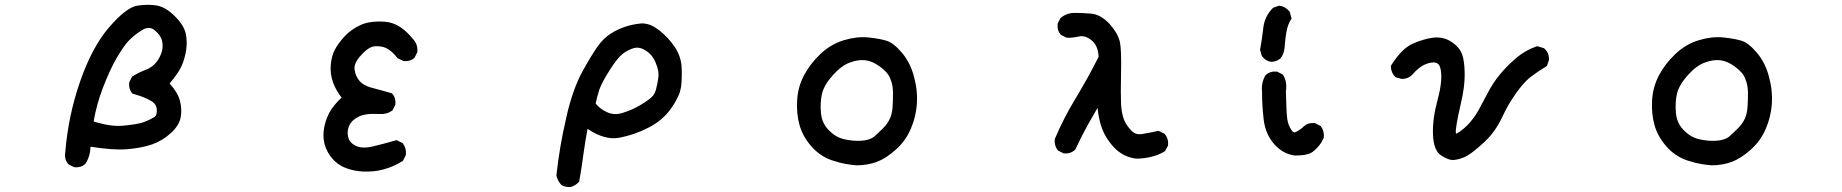

<svg xmlns="http://www.w3.org/2000/svg" viewBox="-20 -626 7540 786"><path d="M281.7 57.6 262.2 47.9 260.7 46.9 259.3 45.4Q242.7 26.4 247.1 -1Q258.8 -149.9 307.1 -290Q331.5 -360.8 361.1 -416.5Q390.6 -472.2 425.8 -513.2Q497.1 -596.2 543 -603Q586.9 -609.4 621.6 -603.5Q640.1 -600.1 658.4 -589.4Q676.8 -578.6 695.3 -560.1Q732.4 -523.4 740.2 -489.3Q747.1 -456.5 742.2 -421.4Q736.8 -386.7 723.6 -356.4Q717.3 -341.8 704.8 -323.7Q692.4 -305.7 674.3 -284.2Q708 -247.1 716.3 -214.4Q721.2 -196.8 721.9 -179.7Q722.7 -162.6 719.7 -145.5Q716.3 -128.4 705.8 -111.8Q695.3 -95.2 678.2 -80.1Q661.6 -64.9 642.6 -53.7Q623.5 -42.5 602.1 -34.7Q580.6 -27.3 555.2 -22.5Q529.8 -17.6 499.5 -15.1Q443.4 -10.7 350.6 -25.4Q349.6 13.7 329.6 44.4L328.6 45.4L327.6 46.4Q311 61 285.2 58.6H283.2ZM605 -143.1Q613.8 -146 617.9 -153.3Q622.1 -160.6 622.1 -174.3Q622.1 -200.2 596.7 -213.9Q582.5 -222.2 564.7 -229Q546.9 -235.8 525.9 -241.7L522.9 -242.2L521 -244.6Q506.3 -261.2 508.8 -287.1V-289.1L509.8 -290.5L519.5 -310.1L521 -312.5L523.4 -314Q549.3 -330.1 576.7 -340.3Q600.6 -349.1 617.7 -368.7Q626.5 -378.9 632.3 -389.9Q638.2 -400.9 642.1 -413.1Q648.9 -436.5 643.1 -460.4Q636.7 -483.4 611.8 -503.4Q589.4 -521 558.6 -501Q549.8 -495.1 541.7 -489.5Q533.7 -483.9 526.9 -478Q520 -472.2 514.2 -466.6Q508.3 -460.9 503.4 -455.6Q483.4 -432.6 456.5 -386.7Q429.7 -340.3 401.9 -268.1Q375.5 -199.7 363.3 -128.9Q432.6 -106.9 481.4 -111.3Q492.2 -112.3 501.7 -113.3Q511.2 -114.3 519.5 -115.5Q527.8 -116.7 534.9 -117.9Q542 -119.1 547.6 -120.4Q553.2 -121.6 558.1 -122.6Q569.3 -126 580.8 -130.9Q592.3 -135.7 603.5 -142.1L604 -142.6Z M1465.3 76.2Q1428.7 74.2 1396 62Q1362.3 49.3 1340.3 22.9Q1318.4 -2.9 1310.1 -31.7Q1309.1 -35.2 1308.3 -38.3Q1307.6 -41.5 1306.9 -44.9Q1306.2 -48.3 1305.7 -51.8Q1305.2 -55.2 1304.9 -58.6Q1304.7 -62 1304.4 -65.7Q1304.2 -69.3 1304.2 -73Q1304.2 -76.7 1304.4 -80.3Q1304.7 -84 1304.9 -87.6Q1305.2 -91.3 1305.7 -94.7Q1310.1 -128.9 1327.1 -162.6Q1343.3 -193.4 1378.4 -226.6Q1354.5 -257.8 1343.3 -288.6Q1331.1 -323.7 1334 -360.4Q1335.4 -377.9 1339.6 -393.6Q1343.8 -409.2 1350.6 -422.4Q1364.3 -448.2 1390.6 -477.1Q1404.3 -491.7 1420.4 -503.2Q1436.5 -514.6 1455.6 -523.4Q1493.2 -541 1554.7 -537.1Q1570.8 -536.1 1586.2 -531Q1601.6 -525.9 1616 -516.8Q1630.4 -507.8 1644 -495.1Q1657.7 -482.4 1670.4 -466.3Q1690.9 -445.3 1688.5 -414.6V-412.6L1687.5 -410.6L1677.7 -391.1L1676.8 -389.2L1675.3 -388.2Q1658.7 -373.5 1632.8 -376H1630.9L1629.4 -377L1609.9 -386.7L1607.9 -387.7L1606.4 -389.2Q1600.6 -397 1594.7 -403.1Q1588.9 -409.2 1583.3 -414.1Q1577.6 -418.9 1572.3 -422.6Q1566.9 -426.3 1562 -428.7Q1541 -438.5 1514.6 -436.5Q1489.7 -435.1 1458.5 -400.4Q1450.2 -391.6 1444.6 -383.3Q1439 -375 1435.8 -367.7Q1432.6 -360.4 1431.6 -353.5Q1430.7 -346.7 1431.6 -340.3Q1436 -312 1452.6 -293.7Q1469.2 -275.4 1500.5 -267.1Q1534.7 -258.3 1582 -244.6L1584.5 -244.1L1586.4 -241.7Q1601.1 -225.1 1598.6 -199.2V-197.3L1597.7 -195.8L1587.9 -176.3L1586.9 -174.3L1584.5 -172.9Q1573.7 -165 1560.8 -161.6Q1547.9 -158.2 1533.7 -159.2Q1503.4 -161.1 1481.4 -158Q1459.5 -154.8 1446.3 -147.5Q1432.1 -140.1 1423.1 -131.1Q1414.1 -122.1 1409.2 -111.3Q1406.2 -104 1404.8 -96.7Q1403.3 -89.4 1403.3 -81.5Q1403.3 -73.7 1405.3 -65.4Q1410.2 -42.5 1435.1 -29.8Q1461.4 -16.1 1505.4 -26.4Q1553.2 -37.6 1599.6 -51.3L1603.5 -52.2L1606.9 -50.8L1626.5 -41L1628.4 -40L1629.9 -38.1Q1644 -18.6 1641.6 6.8V8.8L1640.6 10.3L1630.9 29.8L1629.4 32.2L1627.4 33.7Q1592.8 55.7 1552.2 66.9Q1532.2 72.8 1510.5 75Q1488.8 77.1 1465.3 76.2Z M2314.9 139.6Q2295.9 140.6 2280.8 132.8L2279.3 131.8L2277.8 130.9Q2263.7 115.2 2258.3 95.2L2257.8 93.8V91.8Q2270.5 -25.9 2297.9 -143.1Q2304.2 -172.9 2311.8 -199.2Q2319.3 -225.6 2327.6 -249.3Q2335.9 -272.9 2345 -293.7Q2354 -314.5 2363.8 -332.5Q2402.8 -402.8 2426.3 -435.5Q2450.2 -469.2 2480 -488.3Q2494.6 -497.6 2509.5 -504.6Q2524.4 -511.7 2539.6 -516.6Q2569.3 -526.4 2602.5 -529.8Q2609.9 -530.8 2617.4 -529.8Q2625 -528.8 2632.6 -526.9Q2640.1 -524.9 2647.9 -521.2Q2655.8 -517.6 2663.3 -512.7Q2670.9 -507.8 2678.7 -502Q2688.5 -494.1 2697.3 -486.1Q2706.1 -478 2713.9 -469.5Q2721.7 -460.9 2729 -451.9Q2736.3 -442.9 2742.7 -433.1Q2768.6 -393.6 2770.5 -349.1Q2772.5 -306.2 2768.1 -270.5Q2766.6 -261.2 2763.7 -251Q2760.7 -240.7 2755.6 -230Q2750.5 -219.2 2743.9 -207.8Q2737.3 -196.3 2728.5 -184.1Q2694.3 -133.8 2634.8 -103.5Q2576.7 -73.7 2514.6 -62Q2455.1 -51.3 2385.3 -98.6Q2376 -50.3 2369.1 0.5Q2361.3 59.1 2351.6 114.7L2351.1 118.2L2348.6 120.1Q2335.4 133.8 2317.4 139.2L2316.4 139.6ZM2635.3 -218.3Q2657.7 -232.9 2664.6 -256.3Q2671.9 -283.2 2675.3 -309.6Q2678.7 -334.5 2664.6 -368.2Q2651.4 -401.9 2623.5 -418.9Q2614.7 -424.8 2606.2 -427.7Q2597.7 -430.7 2589.8 -430.9Q2582 -431.2 2575.2 -429.2Q2550.3 -421.9 2529.3 -405.8Q2508.3 -389.6 2476.1 -339.4Q2460 -314 2449.2 -293.7Q2438.5 -273.4 2433.6 -259.3Q2424.3 -231 2418.5 -202.1Q2426.3 -191.9 2437.3 -183.3Q2448.2 -174.8 2463.4 -167.5Q2494.6 -152.8 2527.8 -163.6Q2563.5 -174.8 2588.4 -188.5Q2596.2 -192.9 2604.2 -197.5Q2612.3 -202.1 2619.9 -207.3Q2627.4 -212.4 2634.8 -217.8H2635.3Z M3486.8 50.8Q3468.8 49.3 3451.4 46.6Q3434.1 43.9 3417.2 39.6Q3400.4 35.2 3384.3 29.8Q3335 12.2 3300.3 -28.3Q3265.6 -68.4 3252.9 -114.7Q3246.6 -137.2 3244.1 -162.4Q3241.7 -187.5 3243.2 -214.4Q3246.1 -269 3271 -316.9Q3295.9 -364.3 3337.9 -404.3Q3380.9 -445.3 3434.6 -461.4Q3488.3 -477.5 3535.2 -472.7Q3581.1 -467.8 3608.4 -459.5Q3623.5 -455.1 3639.4 -442.6Q3655.3 -430.2 3672.6 -409.7Q3689.9 -389.2 3702.4 -364.3Q3714.8 -339.4 3722.2 -310.1Q3730 -281.2 3732.7 -253.4Q3735.4 -225.6 3733.4 -199.2Q3729.5 -147 3708.5 -98.6Q3688 -49.8 3647.5 -13.7Q3607.9 22 3569.8 36.6Q3550.8 43.5 3530.3 47.1Q3509.8 50.8 3487.3 50.8ZM3557.1 -65.4Q3566.9 -73.7 3575.9 -82.5Q3585 -91.3 3595.2 -101.1Q3613.8 -120.1 3622.8 -139.9Q3631.8 -159.7 3633.8 -186Q3634.8 -200.2 3635.3 -215.1Q3635.7 -230 3635.7 -246.1Q3635.7 -261.2 3633.1 -275.6Q3630.4 -290 3624.5 -304.2Q3619.6 -317.4 3608.9 -329.6Q3598.1 -341.8 3582 -353.5Q3550.3 -376.5 3522 -379.4Q3507.8 -380.9 3491.9 -378.7Q3476.1 -376.5 3458.5 -369.6Q3449.7 -366.7 3441.2 -361.8Q3432.6 -356.9 3423.8 -350.3Q3415 -343.8 3406.2 -335.4Q3397.5 -327.1 3388.7 -317.4Q3353.5 -277.8 3345.2 -242.7Q3336.9 -207.5 3340.8 -164.1Q3344.2 -122.6 3372.1 -93.8Q3381.8 -84 3391.8 -76.4Q3401.9 -68.8 3412.6 -64Q3423.3 -59.1 3435.1 -56.2Q3470.7 -47.9 3505.4 -49.8Q3538.1 -51.8 3557.1 -65.4Z M4630.9 23.4Q4578.1 17.1 4539.6 -23.4Q4521 -43.5 4507.8 -65.9Q4494.6 -88.4 4486.8 -113.8Q4476.6 -147.9 4473.1 -184.6Q4452.6 -149.9 4433.1 -114.7Q4406.2 -65.9 4382.8 -15.6L4381.8 -13.7L4380.4 -12.2Q4361.8 4.4 4335.9 2H4334L4332.5 1L4313 -8.8L4311 -9.8L4309.6 -11.7Q4295.4 -30.3 4297.9 -55.7V-57.1L4298.8 -58.6Q4335.9 -146 4385.3 -226.6Q4397 -246.6 4408.9 -266.8Q4420.9 -287.1 4432.4 -307.9Q4443.8 -328.6 4455.1 -350.1Q4466.3 -371.6 4477.5 -393.6Q4475.1 -439.9 4448.7 -460.9Q4422.4 -482.4 4396.5 -476.6Q4364.7 -469.7 4347.7 -471.7L4345.7 -472.2L4344.2 -472.7L4324.7 -482.4L4322.8 -483.4L4321.8 -484.9Q4307.1 -501.5 4309.6 -527.3V-529.3L4310.5 -530.8L4320.3 -550.3L4321.3 -552.2L4322.8 -553.2Q4347.2 -573.2 4379.9 -573.2Q4394.5 -573.2 4411.1 -572.5Q4427.7 -571.8 4446.3 -570.3Q4485.8 -566.9 4522 -528.3Q4533.2 -515.6 4541.7 -503.4Q4550.3 -491.2 4555.9 -479Q4561.5 -466.8 4564.5 -455.1Q4571.3 -421.9 4569.3 -329.1Q4567.4 -237.3 4569.3 -200.7Q4571.3 -165 4579.6 -141.1Q4582 -133.3 4586.2 -125.5Q4590.3 -117.7 4595.9 -109.9Q4601.6 -102.1 4608.9 -93.8Q4627.9 -72.8 4653.8 -77.1Q4684.6 -82 4719.7 -89.8L4723.1 -90.3L4726.1 -88.9L4745.6 -79.1L4747.6 -78.1L4749 -76.7Q4764.2 -57.6 4761.7 -32.2V-30.3L4760.7 -28.3L4750 -8.8L4748.5 -6.8L4746.1 -5.4Q4721.7 9.3 4691.9 16.1Q4662.1 23.4 4631.8 23.4H4631.3Z M5280.8 10.7Q5231.4 4.4 5195.8 -36.6Q5160.6 -76.7 5153.3 -135.7Q5146.5 -191.4 5146.5 -250.5Q5142.6 -286.6 5159.7 -316.4L5160.2 -317.9L5161.6 -318.8Q5180.2 -335.4 5206.1 -333H5208L5209.5 -332L5229 -322.3L5231.4 -320.8L5232.9 -318.4Q5241.7 -304.7 5244.4 -287.6Q5247.1 -270.5 5244.1 -252.4Q5246.1 -161.6 5250 -137.2Q5253.4 -113.8 5266.6 -94.2Q5272 -85.9 5276.6 -84.5Q5281.2 -83 5288.1 -87.4Q5307.6 -97.7 5317.9 -109.4H5318.4L5318.8 -109.9Q5335.4 -124.5 5361.3 -122.1H5363.3L5364.7 -121.1L5384.3 -111.3L5386.2 -110.4L5387.7 -108.4Q5394.5 -99.1 5397.5 -87.9Q5400.4 -76.7 5399.4 -64.5V-62.5L5398.4 -61L5388.7 -41.5L5388.2 -41L5387.7 -40.5Q5373.5 -19.5 5354.5 -4.9Q5334.5 10.7 5282.2 10.7H5281.7ZM5219.2 -384.8Q5211.9 -379.4 5203.9 -376.5Q5195.8 -373.5 5187 -373H5186.5H5186Q5163.1 -374.5 5146.5 -395.5L5145.5 -397L5145 -398.9L5139.2 -419.4L5138.2 -421.4L5138.7 -423.8Q5146.5 -466.3 5151.4 -510.3Q5153.8 -534.2 5163.6 -554.9Q5173.3 -575.7 5190.4 -592.8L5191.9 -594.2L5194.3 -595.2L5214.8 -602.1L5216.8 -602.5H5218.8Q5230 -601.1 5240 -595.2Q5250 -589.4 5258.3 -579.6L5259.8 -577.6L5260.3 -575.7L5266.1 -554.2L5267.6 -550.3L5265.1 -546.9Q5252.4 -525.9 5247.6 -501.5Q5242.2 -476.1 5238.3 -427.7Q5235.8 -403.3 5221.2 -386.2L5220.2 -385.3Z M5927.2 29.3Q5906.7 28.3 5878.9 9.8Q5848.6 -10.3 5846.2 -76.2Q5843.8 -138.7 5865.2 -217.8Q5885.7 -293.5 5878.4 -337.9Q5876.5 -351.6 5871.6 -358.9Q5866.7 -366.2 5858.9 -368.9Q5851.1 -371.6 5838.9 -369.6Q5798.8 -363.8 5762.2 -320.8V-320.3H5761.7Q5745.6 -303.7 5720.2 -302.7H5718.8L5717.3 -303.2L5695.8 -309.1L5693.4 -309.6L5691.4 -311.5Q5683.1 -319.8 5678.7 -330.3Q5674.3 -340.8 5673.8 -353V-356L5675.3 -358.9Q5718.8 -427.7 5763.7 -447.3Q5807.1 -466.3 5846.2 -471.7Q5867.2 -474.1 5886.2 -470Q5905.3 -465.8 5921.9 -454.6Q5955.6 -432.1 5965.8 -402.8Q5975.6 -375 5976.1 -321.8Q5976.6 -269.5 5959.5 -198.2Q5954.1 -175.3 5950.2 -156Q5946.3 -136.7 5943.6 -121.6Q5940.9 -106.4 5939.9 -95.2Q5939.5 -88.4 5939.7 -84.5Q5939.9 -80.6 5940.4 -79.1Q5940.9 -79.1 5941.9 -79.3Q5942.9 -79.6 5943.8 -80.1Q5962.9 -89.4 5988.3 -114.7Q6001 -127.9 6012.2 -143.1Q6023.4 -158.2 6033.2 -175.8Q6052.7 -211.4 6072.3 -249Q6092.3 -287.6 6121.6 -322.8Q6150.4 -357.4 6186.5 -388.2Q6223.6 -419.9 6270 -436L6273.4 -437L6276.4 -436L6298.8 -429.2L6300.8 -428.7L6302.2 -427.2Q6321.3 -410.6 6321.3 -382.8V-381.3L6320.8 -379.9L6314 -359.4L6313 -356L6309.6 -354Q6276.9 -334.5 6248 -312.5Q6238.8 -305.7 6229 -295.9Q6219.2 -286.1 6208.7 -273.7Q6198.2 -261.2 6187.5 -246.1Q6176.8 -231 6166.5 -214.8Q6156.2 -198.7 6147 -181.4Q6137.7 -164.1 6128.9 -145.5Q6101.6 -86.9 6057.6 -45.4Q6013.7 -4.9 5988.3 10.3Q5975.1 18.1 5960.2 22.9Q5945.3 27.8 5928.7 29.3H5927.7Z M6986.8 50.8Q6968.8 49.3 6951.4 46.6Q6934.1 43.9 6917.2 39.6Q6900.4 35.2 6884.3 29.8Q6835 12.2 6800.3 -28.3Q6765.6 -68.4 6752.9 -114.7Q6746.6 -137.2 6744.1 -162.4Q6741.7 -187.5 6743.2 -214.4Q6746.1 -269 6771 -316.9Q6795.9 -364.3 6837.9 -404.3Q6880.9 -445.3 6934.6 -461.4Q6988.3 -477.5 7035.2 -472.7Q7081.1 -467.8 7108.4 -459.5Q7123.5 -455.1 7139.4 -442.6Q7155.3 -430.2 7172.6 -409.7Q7189.9 -389.2 7202.4 -364.3Q7214.8 -339.4 7222.2 -310.1Q7230 -281.2 7232.7 -253.4Q7235.4 -225.6 7233.4 -199.2Q7229.5 -147 7208.5 -98.6Q7188 -49.8 7147.5 -13.7Q7107.9 22 7069.8 36.6Q7050.8 43.5 7030.3 47.1Q7009.8 50.8 6987.3 50.8ZM7057.1 -65.4Q7066.9 -73.7 7075.9 -82.5Q7085 -91.3 7095.2 -101.1Q7113.8 -120.1 7122.8 -139.9Q7131.8 -159.7 7133.8 -186Q7134.8 -200.2 7135.3 -215.1Q7135.7 -230 7135.7 -246.1Q7135.7 -261.2 7133.1 -275.6Q7130.4 -290 7124.5 -304.2Q7119.6 -317.4 7108.9 -329.6Q7098.1 -341.8 7082 -353.5Q7050.3 -376.5 7022 -379.4Q7007.8 -380.9 6991.9 -378.7Q6976.1 -376.5 6958.5 -369.6Q6949.7 -366.7 6941.2 -361.8Q6932.6 -356.9 6923.8 -350.3Q6915 -343.8 6906.2 -335.4Q6897.5 -327.1 6888.7 -317.4Q6853.5 -277.8 6845.2 -242.7Q6836.9 -207.5 6840.8 -164.1Q6844.2 -122.6 6872.1 -93.8Q6881.8 -84 6891.8 -76.4Q6901.9 -68.8 6912.6 -64Q6923.3 -59.1 6935.1 -56.2Q6970.7 -47.9 7005.4 -49.8Q7038.1 -51.8 7057.1 -65.4Z"/></svg>

Font: NaikaiFont
Style: Bold
Weight: 700
Version: Version 1.89